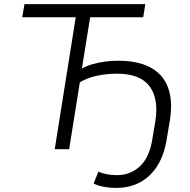

<svg xmlns="http://www.w3.org/2000/svg" viewBox="-20 -725 924 933"><path d="M547 188Q512 188 483.5 182.5Q455 177 435 167L458 109Q476 117 498 121.5Q520 126 549 126Q614 126 660 83Q706 40 720 -47L735 -137Q752 -245 706.5 -306Q661 -367 548 -367Q515 -367 482 -362.5Q449 -358 420 -348.5Q391 -339 368 -325L316 0H246L348 -641H88L99 -705H686L676 -641H418L378 -392Q399 -404 427.5 -412.5Q456 -421 489 -425.5Q522 -430 555 -430Q625 -430 677 -412Q729 -394 761.5 -358Q794 -322 805.5 -268Q817 -214 806 -143L790 -48Q778 28 744.5 81Q711 134 660.5 161Q610 188 547 188Z"/></svg>

Font: Nunito Sans 7pt Light
Style: Italic
Weight: 300
Italic angle: -9°
Designer: Vernon Adams
Foundry: Vernon Adams
Version: Version 3.101;gftools[0.9.27]